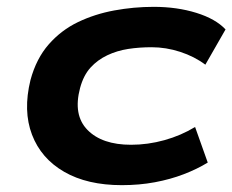

<svg xmlns="http://www.w3.org/2000/svg" viewBox="-20 -531 679 561"><path d="M336 10Q235 10 167.5 -29Q100 -68 73.5 -137.5Q47 -207 69 -297Q86 -360 122.5 -401.5Q159 -443 208 -466.5Q257 -490 314 -500.5Q371 -511 429 -511Q497 -511 553.5 -493.5Q610 -476 639 -445L580 -342Q548 -366 506.5 -379.5Q465 -393 423 -393Q387 -393 354.5 -388Q322 -383 293.5 -369.5Q265 -356 244.5 -333.5Q224 -311 214 -274Q193 -195 235.5 -151.5Q278 -108 363 -108Q412 -108 460.5 -121.5Q509 -135 550 -160L587 -56Q556 -37 517 -22Q478 -7 432.5 1.5Q387 10 336 10Z"/></svg>

Font: Nunito Sans 7pt Expanded
Style: Bold Italic
Weight: 700
Width: 7
Italic angle: -9°
Designer: Vernon Adams
Foundry: Vernon Adams
Version: Version 3.101;gftools[0.9.27]